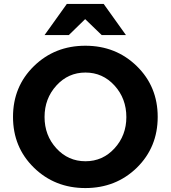

<svg xmlns="http://www.w3.org/2000/svg" viewBox="-20 -947 866 974"><path d="M621 -353Q621 -447 561 -513Q501 -579 413.5 -579Q326 -579 266 -513Q206 -447 206 -353.5Q206 -260 266 -194.5Q326 -129 413.5 -129Q501 -129 561 -194.5Q621 -260 621 -353ZM674 -96Q568 7 413 7Q258 7 152 -96.5Q46 -200 46 -354Q46 -508 152 -611.5Q258 -715 413 -715Q568 -715 674 -611.5Q780 -508 780 -354Q780 -200 674 -96ZM329 -769H206L319 -927H506L619 -769H496L412 -850Z"/></svg>

Font: Montserrat_am3
Style: Bold
Weight: 700
Designer: Julieta Ulanovsky
Foundry: Julieta Ulanovsky. Armenina letters added by Vahan Hovhannisyan
Version: Version 2.001